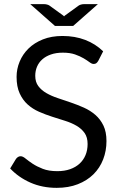

<svg xmlns="http://www.w3.org/2000/svg" viewBox="-20 -898 570 926"><path d="M454 -604.5Q449.5 -597 444.5 -593.2Q439.5 -589.5 431.5 -589.5Q423 -589.5 411.8 -598Q400.5 -606.5 383.2 -616.8Q366 -627 341.8 -635.5Q317.5 -644 283 -644Q250.5 -644 225.5 -635.2Q200.5 -626.5 183.8 -611.5Q167 -596.5 158.5 -576.2Q150 -556 150 -532.5Q150 -502.5 164.8 -482.8Q179.5 -463 203.8 -449Q228 -435 258.8 -424.8Q289.5 -414.5 321.8 -403.5Q354 -392.5 384.8 -378.8Q415.5 -365 439.8 -344Q464 -323 478.8 -292.5Q493.5 -262 493.5 -217.5Q493.5 -170.5 477.5 -129.2Q461.5 -88 430.8 -57.5Q400 -27 355.2 -9.5Q310.5 8 253.5 8Q184 8 126.8 -17.2Q69.5 -42.5 29 -85.5L57 -131.5Q61 -137 66.8 -140.8Q72.5 -144.5 79.5 -144.5Q90 -144.5 103.5 -133.2Q117 -122 137.2 -108.5Q157.5 -95 186.2 -83.8Q215 -72.5 256.5 -72.5Q291 -72.5 318 -82Q345 -91.5 363.8 -108.8Q382.5 -126 392.5 -150Q402.5 -174 402.5 -203.5Q402.5 -236 387.8 -256.8Q373 -277.5 349 -291.5Q325 -305.5 294.2 -315.2Q263.5 -325 231.2 -335.2Q199 -345.5 168.2 -359Q137.5 -372.5 113.5 -394Q89.5 -415.5 74.8 -447.8Q60 -480 60 -527.5Q60 -565.5 74.8 -601Q89.5 -636.5 117.5 -664Q145.5 -691.5 186.8 -708Q228 -724.5 281.5 -724.5Q341.5 -724.5 391 -705.5Q440.5 -686.5 477.5 -650.5ZM333 -773H245L126 -878H193.5Q199.5 -878 206.5 -876.2Q213.5 -874.5 218 -871.5L283 -824.5Q284.5 -823.5 286.2 -822Q288 -820.5 289 -819Q290 -820.5 291.8 -822Q293.5 -823.5 295 -824.5L360 -871.5Q364.5 -874.5 371.5 -876.2Q378.5 -878 384.5 -878H452Z"/></svg>

Font: LatoHex
Style: Regular
Weight: 400
Designer: Lukasz Dziedzic
Foundry: tyPoland Lukasz Dziedzic
Version: Version 1.104; Western+Polish opensource